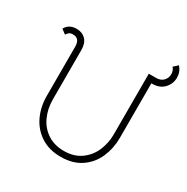

<svg xmlns="http://www.w3.org/2000/svg" viewBox="-184 -978 1121 1148"><g transform="rotate(30 376.5 -404.0)"><path d="M753 -747Q753 -706 725 -675Q697 -644 649 -642H637V-265Q637 -194 610 -131Q583 -68 526.5 -29Q470 10 386 10Q306 10 249 -27Q192 -64 162.5 -126.5Q133 -189 133 -265V-604Q133 -661 86 -661Q68 -661 59 -653.5Q50 -646 44 -636L13 -659Q35 -701 88 -701Q127 -701 151 -676.5Q175 -652 175 -604V-265Q175 -200 199.5 -146.5Q224 -93 271.5 -61.5Q319 -30 385 -30Q455 -30 502.5 -64.5Q550 -99 572.5 -152.5Q595 -206 595 -265V-684H646Q677 -684 695 -703Q713 -722 713 -749Q713 -774 697 -791L726 -818Q753 -788 753 -747Z"/></g></svg>

Font: Bellota Light
Style: Regular
Weight: 300
Designer: Kemie Guaida
Foundry: Kemie Guaida
Version: Version 4.001